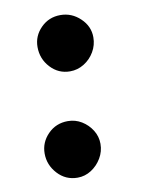

<svg xmlns="http://www.w3.org/2000/svg" viewBox="-69 -603 482 652"><g transform="rotate(-10 172.5 -277.0)"><path d="M146.5 0Q105.5 0 77.8 -30.2Q50 -60.5 50 -100Q50 -138.5 77.8 -166.8Q105.5 -195 146.5 -195Q172 -195 193.8 -181.8Q215.5 -168.5 229 -147Q242.5 -125.5 242.5 -100Q242.5 -73.5 229 -50.8Q215.5 -28 193.8 -14Q172 0 146.5 0ZM184 -360Q144 -360 116.5 -389.8Q89 -419.5 89 -460.5Q89 -498.5 116.5 -526.2Q144 -554 184 -554Q223 -554 252.2 -526.2Q281.5 -498.5 281.5 -460.5Q281.5 -433.5 268 -410.5Q254.5 -387.5 232.2 -373.8Q210 -360 184 -360Z"/></g></svg>

Font: Edu SA Hand Cursive
Style: Regular
Weight: 400
Designer: Tina and Corey Anderson, Eben Sorkin, Mirko Velimirovic
Foundry: Google for Education
Version: Version 2.000